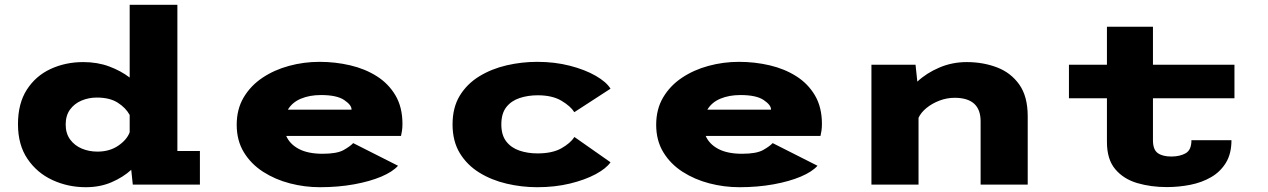

<svg xmlns="http://www.w3.org/2000/svg" viewBox="-20 -770 5290 801"><path d="M338 11Q263.5 11 199 -18.8Q134.5 -48.5 94.8 -107Q55 -165.5 55 -252Q55 -338.5 92 -396Q129 -453.5 191 -482.2Q253 -511 327.5 -511Q386.5 -511 435.5 -492.8Q484.5 -474.5 521 -446.5V-750H720V-140H814V0H534L527.5 -61.5Q493.5 -30.5 445.5 -9.8Q397.5 11 338 11ZM254 -250.5Q254 -213 272.8 -187.8Q291.5 -162.5 321.5 -150Q351.5 -137.5 386.5 -137.5Q437.5 -137.5 473.8 -162.5Q510 -187.5 521 -218.5V-290.5Q504.5 -320.5 471 -341.8Q437.5 -363 384 -363Q350 -363 320.2 -350.5Q290.5 -338 272.2 -313Q254 -288 254 -250.5Z M1314.5 11Q1251 11 1189.5 -5Q1128 -21 1077.8 -53.2Q1027.5 -85.5 997.5 -134.5Q967.5 -183.5 967.5 -249.5Q967.5 -314.5 996.5 -363.5Q1025.5 -412.5 1074.8 -445.5Q1124 -478.5 1185.8 -495.2Q1247.5 -512 1313 -512Q1379 -512 1441 -497.5Q1503 -483 1552 -452Q1601 -421 1630 -371.8Q1659 -322.5 1659 -253Q1659 -237 1657 -224.2Q1655 -211.5 1653 -203H1174Q1189 -168.5 1227 -148.5Q1265 -128.5 1326 -128.5Q1386 -128.5 1413.8 -144.2Q1441.5 -160 1453.5 -173L1640.5 -78.5Q1618.5 -53.5 1570.8 -33.2Q1523 -13 1457 -1Q1391 11 1314.5 11ZM1319 -373.5Q1272 -373.5 1235.8 -358.5Q1199.5 -343.5 1181 -312.5H1446.5V-314Q1446.5 -332 1415.8 -352.8Q1385 -373.5 1319 -373.5Z M2221 11Q2156.5 11 2093.5 -3.8Q2030.5 -18.5 1979.5 -50Q1928.5 -81.5 1898.2 -131.2Q1868 -181 1868 -251Q1868 -321.5 1898.2 -371Q1928.5 -420.5 1979.8 -451.8Q2031 -483 2093.8 -497.5Q2156.5 -512 2221 -512Q2294 -512 2357.2 -495.8Q2420.5 -479.5 2465.2 -453.8Q2510 -428 2527 -400L2376 -302Q2360.5 -327 2322.2 -349.8Q2284 -372.5 2223.5 -372.5Q2182.5 -372.5 2147.8 -361Q2113 -349.5 2092.2 -323Q2071.5 -296.5 2071.5 -251Q2071.5 -206.5 2092 -180Q2112.5 -153.5 2146.8 -141.8Q2181 -130 2222.5 -130Q2284 -130 2321.8 -151.2Q2359.5 -172.5 2376.5 -198.5L2527 -93Q2509 -67 2464.8 -43.2Q2420.5 -19.5 2357.8 -4.2Q2295 11 2221 11Z M3064.5 11Q3001 11 2939.5 -5Q2878 -21 2827.8 -53.2Q2777.5 -85.5 2747.5 -134.5Q2717.5 -183.5 2717.5 -249.5Q2717.5 -314.5 2746.5 -363.5Q2775.5 -412.5 2824.8 -445.5Q2874 -478.5 2935.8 -495.2Q2997.5 -512 3063 -512Q3129 -512 3191 -497.5Q3253 -483 3302 -452Q3351 -421 3380 -371.8Q3409 -322.5 3409 -253Q3409 -237 3407 -224.2Q3405 -211.5 3403 -203H2924Q2939 -168.5 2977 -148.5Q3015 -128.5 3076 -128.5Q3136 -128.5 3163.8 -144.2Q3191.5 -160 3203.5 -173L3390.5 -78.5Q3368.5 -53.5 3320.8 -33.2Q3273 -13 3207 -1Q3141 11 3064.5 11ZM3069 -373.5Q3022 -373.5 2985.8 -358.5Q2949.5 -343.5 2931 -312.5H3196.5V-314Q3196.5 -332 3165.8 -352.8Q3135 -373.5 3069 -373.5Z M3615.5 0V-500H3799.5L3807 -429.5Q3845.5 -465.5 3899 -488.2Q3952.5 -511 4013 -511Q4081 -511 4139 -489Q4197 -467 4232.2 -417.5Q4267.5 -368 4267.5 -285V0H4071V-264Q4071 -362 3962.5 -362Q3930 -362 3899.2 -350.2Q3868.5 -338.5 3845.2 -319.5Q3822 -300.5 3812 -278.5V0Z M4598 -177.5V-360H4439.5V-500H4598V-658.5H4790V-500H5130V-360H4790V-185Q4790 -145.5 4810.2 -131.2Q4830.5 -117 4866.5 -117Q4902 -117 4926.2 -130.5Q4950.5 -144 4950.5 -185H5117.5Q5117.5 -129 5094.5 -91.2Q5071.5 -53.5 5032.8 -31Q4994 -8.5 4945.8 1Q4897.5 10.5 4847.5 10.5Q4781.5 10.5 4724.5 -6.2Q4667.5 -23 4632.8 -64Q4598 -105 4598 -177.5Z"/></svg>

Font: Trispace SemiExpanded ExtraBold
Style: Regular
Weight: 800
Width: 6
Designer: Tyler Finck
Foundry: Etcetera Type Company
Version: Version 1.210; ttfautohint (v1.8.3)